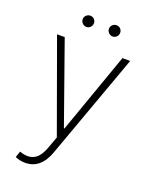

<svg xmlns="http://www.w3.org/2000/svg" viewBox="-166 -799 866 1094"><g transform="rotate(20 267.0 -252.5)"><path d="M124.6 204.9Q91.6 204.9 63.6 192.1L76.3 154.5Q126.8 173.3 162.5 155.5Q198.2 137.8 220.5 75.6L245.4 7.5L45.5 -545.5H92L265.3 -55.8H268.8L442.1 -545.5L489 -545.1L258.5 92.7Q218 204.9 124.6 204.9ZM187.5 -642Q174 -642 163.7 -652.3Q153.4 -662.6 153.4 -676.1Q153.4 -690.7 163.7 -700.5Q174 -710.2 187.5 -710.2Q202.1 -710.2 211.8 -700.5Q221.6 -690.7 221.6 -676.1Q221.6 -662.6 211.8 -652.3Q202.1 -642 187.5 -642ZM346.6 -642Q333.1 -642 322.8 -652.3Q312.5 -662.6 312.5 -676.1Q312.5 -690.7 322.8 -700.5Q333.1 -710.2 346.6 -710.2Q361.2 -710.2 370.9 -700.5Q380.7 -690.7 380.7 -676.1Q380.7 -662.6 370.9 -652.3Q361.2 -642 346.6 -642Z"/></g></svg>

Font: Inter Extra Light BETA
Style: Regular
Weight: 200
Designer: Rasmus Andersson
Foundry: rsms
Version: Version 3.011;git-f93a4a705